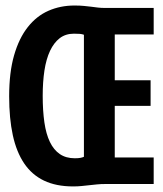

<svg xmlns="http://www.w3.org/2000/svg" viewBox="-20 -667 590 696"><path d="M363.8 0Q345.2 0 331.1 1.5Q316.9 2.9 303.5 4.4Q290 5.9 276.1 7.3Q262.2 8.8 245.1 8.8Q183.6 8.8 139.6 -12.2Q95.7 -33.2 67.6 -74.7Q39.6 -116.2 26.4 -177Q13.2 -237.8 13.2 -317.9Q13.2 -404.3 31 -466.3Q48.8 -528.3 80.6 -568.6Q112.3 -608.9 155.5 -627.9Q198.7 -647 250 -647Q270 -647 284.4 -645.5Q298.8 -644 311 -642.6Q323.2 -641.1 334.7 -639.6Q346.2 -638.2 359.9 -638.2H537.1V-542H396V-376H525.9V-283.2H396V-96.2H537.1V0ZM284.2 -541Q277.3 -543.5 269.8 -544.2Q262.2 -544.9 248 -544.9Q217.8 -544.9 196.5 -528.6Q175.3 -512.2 161.4 -482.7Q147.5 -453.1 141.1 -411.6Q134.8 -370.1 134.8 -319.8Q134.8 -265.6 140.9 -223.4Q147 -181.2 160.9 -152.3Q174.8 -123.5 197 -108.4Q219.2 -93.3 251 -93.3Q263.7 -93.3 271.2 -94.7Q278.8 -96.2 284.2 -98.6Z"/></svg>

Font: Code New Roman
Style: Bold
Weight: 700
Monospace: yes
Designer: Sam Radian
Foundry: Code New Roman
Version: Version 1.508 October 19, 2014